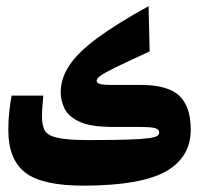

<svg xmlns="http://www.w3.org/2000/svg" viewBox="-20 -582 626 607"><path d="M246.6 4.9Q114.7 5.4 60.5 -35.9Q6.3 -77.1 6.3 -170.9Q6.3 -202.6 9.3 -228.8Q12.2 -254.9 16.6 -279.8H116.7Q115.7 -260.3 114.3 -248Q112.8 -235.8 112.8 -213.4Q112.8 -187.5 120.8 -170.9Q128.9 -154.3 160.2 -146.7Q191.4 -139.2 260.3 -139.2Q337.4 -139.2 382.3 -140.6Q427.2 -142.1 449 -145Q470.7 -147.9 477.1 -152.3Q483.4 -156.7 483.4 -162.6Q483.4 -172.4 471.7 -176.5Q460 -180.7 417 -180.7H336.9Q266.1 -180.7 230.7 -197.5Q195.3 -214.4 183.6 -239.7Q171.9 -265.1 171.9 -290Q171.9 -333.5 198.7 -374.5Q225.6 -415.5 286.6 -460.9Q347.7 -506.3 449.7 -562.5L453.1 -419.4Q383.8 -387.7 347.7 -370.1Q311.5 -352.5 298.6 -343.3Q285.6 -334 285.6 -326.7Q285.6 -320.3 294.9 -316.9Q304.2 -313.5 334.5 -313.5H424.8Q510.7 -313.5 546.9 -279.3Q583 -245.1 583 -172.4Q583 -84.5 504.2 -40Q425.3 4.4 246.6 4.9Z"/></svg>

Font: Cascadia Mono
Style: Bold
Weight: 700
Monospace: yes
Designer: Aaron Bell
Foundry: Saja Typeworks
Version: Version 2404.023; ttfautohint (v1.8.4)